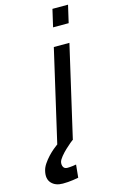

<svg xmlns="http://www.w3.org/2000/svg" viewBox="-158 -749 617 1011"><g transform="rotate(-15 150.0 -243.5)"><path d="M193 -499H278L163 0H161Q159 1 146.5 11.5Q134 22 118.5 36.5Q103 51 89.5 67.5Q76 84 73 96Q70 111 76 122.5Q82 134 98 134Q103 134 111 133.5Q119 133 127 132Q136 131 146 129L139 199Q124 202 109 204Q96 206 81 207Q66 208 53 208Q13 208 -8.5 184.5Q-30 161 -20 119Q-16 101 -3.5 82.5Q9 64 24 48Q39 32 54 19.5Q69 7 79 0H78ZM238 -695H323L301 -600H216Z"/></g></svg>

Font: Panefresco 500wt
Style: Italic
Weight: 700
Foundry: Campivisivi & Chank Co
Version: Version 1.000